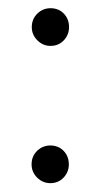

<svg xmlns="http://www.w3.org/2000/svg" viewBox="-20 -430 239 456"><path d="M99.5 5Q81.5 5 68.2 -8.2Q55 -21.5 55 -39.5Q55 -59 68.2 -71.8Q81.5 -84.5 99.5 -84.5Q118.5 -84.5 131 -71.8Q143.5 -59 143.5 -39.5Q143.5 -21.5 131 -8.2Q118.5 5 99.5 5ZM100 -321Q82 -321 68.8 -334.2Q55.5 -347.5 55.5 -365.5Q55.5 -385 68.8 -397.8Q82 -410.5 100 -410.5Q119 -410.5 131.5 -397.8Q144 -385 144 -365.5Q144 -347.5 131.5 -334.2Q119 -321 100 -321Z"/></svg>

Font: Fraunces 9pt S050 Thin
Style: Regular
Weight: 100
Version: Version 1.000; ttfautohint (v1.8.3)